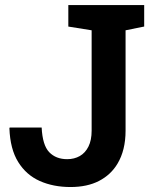

<svg xmlns="http://www.w3.org/2000/svg" viewBox="-20 -731 611 761"><path d="M259.4 10.3Q191.3 10.3 137.6 -13.6Q84 -37.5 52.1 -88.9Q20.2 -140.2 17.3 -222.6L18.3 -225.5H145.1Q148.5 -155.5 175.1 -127.8Q201.8 -100.1 246.2 -100.1Q274.4 -100.1 296.4 -112.6Q318.2 -125.1 330.7 -150.3Q343.2 -175.6 343.2 -213.1V-610.9L250.8 -625.7V-710.9H551.5V-625.8L477.7 -610.9V-213.1Q477.7 -135.4 445.5 -81.9Q419.2 -38.1 372.5 -13.9Q325.7 10.3 259.4 10.3Z"/></svg>

Font: Hanuman
Style: Regular
Weight: 400
Designer: Danh Hong
Foundry: Danh Hong
Version: Version 9.000